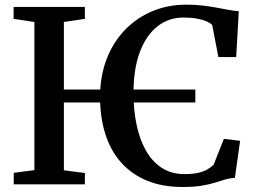

<svg xmlns="http://www.w3.org/2000/svg" viewBox="-20 -772 1068 804"><path d="M798 -397V-343H141V-397ZM124 -59.5V-680L37 -693V-743H335.5V-693L247.5 -680V-59L335.5 -47.5V0H37.5V-48.5ZM744.5 11Q659.5 11 595 -15.8Q530.5 -42.5 486.8 -92Q443 -141.5 421 -211Q399 -280.5 399 -365.5Q399 -452.5 426.2 -523.8Q453.5 -595 502.5 -646Q551.5 -697 617.2 -724.8Q683 -752.5 760.5 -752.5Q797 -752.5 828.5 -748.8Q860 -745 886.8 -740Q913.5 -735 936.8 -730.8Q960 -726.5 980 -725L969 -533H894.5L868.5 -667.5Q861 -675.5 845.2 -682.5Q829.5 -689.5 805.2 -694Q781 -698.5 748 -698.5Q687 -698.5 640 -662.2Q593 -626 566 -555.2Q539 -484.5 539 -381Q539 -311.5 551.8 -250.2Q564.5 -189 590.5 -142.5Q616.5 -96 656.8 -69.5Q697 -43 752.5 -43Q787.5 -43 810.8 -48.5Q834 -54 849 -63Q864 -72 874.5 -82L917.5 -190.5L985.5 -182.5L963.5 -27Q941.5 -26 921.8 -20Q902 -14 878.8 -6.8Q855.5 0.5 823.2 5.8Q791 11 744.5 11Z"/></svg>

Font: Merriweather 36pt SemiBold
Style: Regular
Weight: 600
Version: Version 2.100